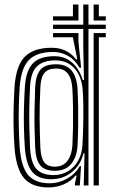

<svg xmlns="http://www.w3.org/2000/svg" viewBox="-20 -820 502 849"><path d="M195 8.8Q121.2 8.8 86.2 -32.4Q51.2 -73.5 44.2 -167.5Q41.2 -212 40.2 -254.2Q39.2 -296.5 40.2 -340.9Q41.2 -385.2 44.2 -435.8Q51 -530.2 90.1 -569.5Q129.2 -608.8 208.5 -608.8Q245.8 -608.8 273.5 -593.9Q301.2 -579 316.2 -557.5H321.8L302.5 -653V-655.2H214.5V-673.8H326.8V-635.2L338.8 -520.5L331.5 -520.8Q311.5 -555.8 280.8 -573Q250 -590.2 215.2 -590.2Q142.2 -590.2 107.6 -554.4Q73 -518.5 67 -435Q64 -386.2 63.1 -341.5Q62.2 -296.8 63.2 -253.9Q64.2 -211 67 -167.8Q73.5 -83.5 104.1 -46.5Q134.8 -9.5 200.2 -9.5Q240.5 -9.5 276.6 -30.1Q312.8 -50.8 333 -85.5H338.2L333 0H311.2V-7.8L318.8 -43.5H314Q294.5 -19 262.5 -5.1Q230.5 8.8 195 8.8ZM394 0V-673.8H447.8V-655.2H417V0ZM350.2 0 353.8 -141.8H348.8Q337 -90.5 297.9 -59Q258.8 -27.5 205.8 -27.5Q150.2 -27.5 122.9 -59.6Q95.5 -91.8 89.8 -167.2Q86.8 -213.2 85.8 -256Q84.8 -298.8 85.9 -342.8Q87 -386.8 90 -436Q95 -508.5 125.5 -540Q156 -571.5 220.8 -571.5Q267 -571.5 299.2 -542.9Q331.5 -514.2 346 -466.2H351.2L348.2 -614.8V-692.2H214.5V-710.8H348.2V-800H371.2V-710.8H447.8V-692.2H371.2V0ZM216.8 -45.8Q252.5 -45.8 280.5 -62.6Q308.5 -79.5 325.5 -109.4Q342.5 -139.2 344.5 -178Q347 -222.8 348 -266.8Q349 -310.8 348.5 -351.1Q348 -391.5 345.5 -424.5Q342.5 -461.8 327.8 -490.9Q313 -520 287.2 -536.5Q261.5 -553 225.2 -553Q171.5 -553 143.8 -527Q116 -501 112.8 -434.8Q110.2 -384.5 109.6 -340.6Q109 -296.8 109.9 -254.6Q110.8 -212.5 112.8 -168Q116 -101.5 140.5 -73.6Q165 -45.8 216.8 -45.8ZM222.5 -64.8Q178.2 -64.8 158.1 -88.8Q138 -112.8 135.5 -167.8Q133.5 -213.8 132.8 -254.9Q132 -296 132.8 -339.1Q133.5 -382.2 135.5 -433.8Q137.8 -486 158.1 -510.9Q178.5 -535.8 228.2 -535.8Q274.2 -535.8 297.2 -507.1Q320.2 -478.5 323 -425Q325 -386.8 325.6 -344.6Q326.2 -302.5 325.6 -260.1Q325 -217.8 323 -178.2Q320.5 -127.2 295.5 -96Q270.5 -64.8 222.5 -64.8ZM222.8 -83Q259.2 -83 278.5 -109.4Q297.8 -135.8 300.2 -178.2Q302 -213.8 302.8 -256Q303.5 -298.2 302.9 -341.9Q302.2 -385.5 300.2 -425Q297.8 -472.2 279.9 -494.6Q262 -517 228.5 -517Q193.8 -517 177.2 -498.4Q160.8 -479.8 158.5 -434.5Q154.8 -356.2 155.1 -295.8Q155.5 -235.2 158.5 -167.8Q160.5 -122.2 175.5 -102.6Q190.5 -83 222.8 -83ZM214.5 -729.2V-747.8H302.5V-800H326.8V-729.2ZM394 -729.2V-800H417V-747.8H447.8V-729.2Z"/></svg>

Font: Big Shoulders Inline Text Thin
Style: Bold
Weight: 700
Version: Version 2.002